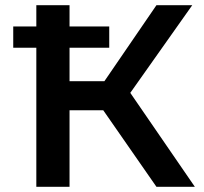

<svg xmlns="http://www.w3.org/2000/svg" viewBox="-20 -720 785 740"><path d="M31 -536V-618H401V-536ZM583 0 346 -341 452 -406 731 0ZM120 0V-700H248V0ZM210 -295V-407H445V-295ZM463 -335 344 -351 583 -700H721Z"/></svg>

Font: MOST Montserrat SemiBold
Style: Regular
Weight: 600
Designer: Julieta Ulanovsky
Foundry: Julieta Ulanovsky
Version: Version 8.000;March 11, 2024;FontCreator 15.0.0.2926 64-bit